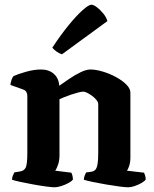

<svg xmlns="http://www.w3.org/2000/svg" viewBox="-20 -795 654 815"><path d="M211.5 0Q201.5 0 176.8 -3.2Q152 -6.5 122.8 -11.8Q93.5 -17 68.2 -22.5Q43 -28 31 -32Q31 -40 34.2 -48.5Q37.5 -57 40.5 -63L66.5 -67.5Q83.5 -70.5 89.8 -85.2Q96 -100 96 -146V-388Q96 -397 92 -404.2Q88 -411.5 78.5 -415L24 -434.5Q26 -447.5 29 -456.5Q32 -465.5 37.5 -472Q54.5 -480 89.2 -490Q124 -500 154.5 -500Q187.5 -500 208.5 -481.5Q229.5 -463 231.5 -431Q250 -444 273.8 -460.2Q297.5 -476.5 321.8 -488.2Q346 -500 364 -500Q387 -500 416.2 -491.2Q445.5 -482.5 472.2 -468Q499 -453.5 516.2 -436.2Q533.5 -419 533.5 -401.5V-127Q533.5 -106 528.5 -91.2Q523.5 -76.5 519 -70.5L591.5 -62Q593.5 -58 596 -49.8Q598.5 -41.5 598.5 -33Q593.5 -25.5 579.8 -17.8Q566 -10 551 -5Q536 0 524 0Q513.5 0 487.8 -3.2Q462 -6.5 431.2 -11.8Q400.5 -17 374.2 -22.5Q348 -28 336 -32Q336 -40.5 339.2 -49Q342.5 -57.5 345.5 -63L367.5 -66Q378 -67.5 384.2 -73.8Q390.5 -80 393.8 -96.5Q397 -113 397 -146V-353Q397 -361 389.8 -370.2Q382.5 -379.5 371.8 -387.5Q361 -395.5 350.5 -400.8Q340 -406 334 -406Q326.5 -406 312.5 -402.5Q298.5 -399 283 -393.8Q267.5 -388.5 253.8 -383Q240 -377.5 232.5 -374V-135Q232.5 -114.5 226.8 -97Q221 -79.5 214.5 -70.5L283 -62Q284.5 -59.5 287 -51Q289.5 -42.5 289.5 -33Q284.5 -25.5 270 -17.8Q255.5 -10 239.2 -5Q223 0 211.5 0ZM243 -564.5Q230 -568.5 218.8 -577Q207.5 -585.5 202 -592.5Q237 -646 270.5 -687Q304 -728 330.2 -751.5Q356.5 -775 368 -775Q377 -775 391 -764.5Q405 -754 418 -738.2Q431 -722.5 436 -705.5Z"/></svg>

Font: Texturina Medium
Style: Regular
Weight: 500
Designer: Guillermo Torres Carreño
Foundry: Omnibus-Type
Version: Version 1.003